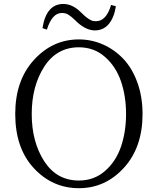

<svg xmlns="http://www.w3.org/2000/svg" viewBox="-20 -944 803 978"><path d="M196.3 -800.8Q215.8 -923.8 302.7 -923.8Q347.7 -923.8 389.6 -883.8Q392.6 -880.9 400.4 -873.5Q408.2 -866.2 411.1 -863.3Q414.1 -860.4 421.4 -855Q428.7 -849.6 432.6 -847.2Q436.5 -844.7 442.9 -841.3Q449.2 -837.9 455.6 -836.9Q461.9 -835.9 468.8 -835.9Q521.5 -835.9 545.9 -918.9L570.3 -912.1Q561.5 -854.5 534.2 -821.8Q506.8 -789.1 462.9 -789.1Q420.9 -789.1 375 -829.1Q373 -831.1 360.8 -842.8Q348.6 -854.5 344.7 -857.4Q340.8 -860.4 331.1 -867.2Q321.3 -874 313 -876Q304.7 -877.9 294.9 -877.9Q245.1 -877.9 218.8 -793ZM381.8 -24.4Q459 -24.4 514.6 -72.8Q570.3 -121.1 596.2 -196.8Q622.1 -272.5 622.1 -363.3Q622.1 -454.1 596.2 -529.8Q570.3 -605.5 514.6 -654.3Q459 -703.1 381.8 -703.1Q268.6 -703.1 205.1 -604Q141.6 -504.9 141.6 -363.3Q141.6 -221.7 205.1 -123Q268.6 -24.4 381.8 -24.4ZM381.8 -743.2Q446.3 -743.2 504.9 -717.3Q563.5 -691.4 608.4 -644Q653.3 -596.7 679.7 -523.9Q706.1 -451.2 706.1 -363.3Q706.1 -193.4 611.3 -89.4Q516.6 14.6 381.8 14.6Q247.1 14.6 152.3 -87.4Q57.6 -189.5 57.6 -363.3Q57.6 -534.2 152.8 -638.7Q248 -743.2 381.8 -743.2Z"/></svg>

Font: GenYoMin TW TTF Light
Style: Regular
Weight: 300
Version: Version 1.300